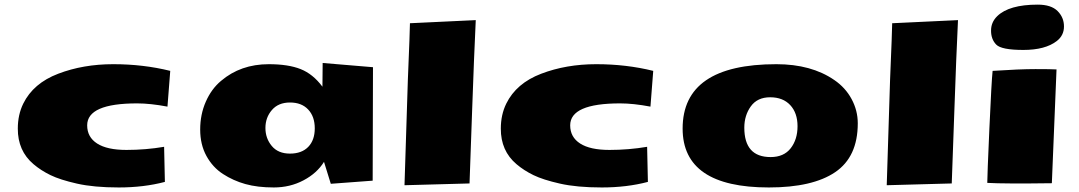

<svg xmlns="http://www.w3.org/2000/svg" viewBox="-20 -804 4734 842"><path d="M581.1 -350.6Q362.3 -350.6 362.3 -254.4Q362.3 -202.6 406 -174.6Q449.7 -146.5 534.4 -146.5Q619.1 -146.5 699.7 -160.2L703.1 -6.3Q610.4 18.1 501 18.1Q391.6 18.1 317.4 1.2Q243.2 -15.6 201.2 -36.1Q159.2 -56.6 127 -84Q57.6 -142.6 58.1 -240.2Q58.1 -300.8 82 -349.6Q126 -439 235.4 -480.7Q344.7 -522.5 476.6 -522.5Q608.4 -522.5 726.6 -493.2L714.4 -336.4Q639.6 -350.6 581.1 -350.6Z M949.2 -449.2Q1035.2 -522.5 1158.7 -522.5Q1244.1 -522.5 1298.3 -501Q1352.5 -479.5 1394 -423.8L1395 -527.8L1615.7 -509.3L1614.3 -11.7L1430.7 2L1400.9 -94.2Q1370.1 -44.4 1311 -13.2Q1252 18.1 1180.7 18.1Q1109.4 18.1 1056.2 3.2Q1002.9 -11.7 957.8 -41Q912.6 -70.3 885.3 -120.1Q857.9 -169.9 857.9 -236.1Q857.9 -302.2 882.6 -358.2Q907.2 -414.1 949.2 -449.2ZM1172.4 -321.5Q1144 -288.6 1144 -242.9Q1144 -197.3 1171.9 -163.8Q1199.7 -130.4 1251.5 -130.4Q1303.2 -130.4 1331.8 -159.9Q1360.4 -189.5 1360.4 -241.2Q1360.4 -293 1331.5 -323.7Q1302.7 -354.5 1251.7 -354.5Q1200.7 -354.5 1172.4 -321.5Z M1777.8 -702.1 2066.4 -715.8Q2058.6 -552.7 2050.5 -320.1Q2042.5 -87.4 2039.1 0.5L1753.9 8.3L1768.6 -453.1Q1777.8 -674.3 1777.8 -702.1Z M2699.2 -350.6Q2480.5 -350.6 2480.5 -254.4Q2480.5 -202.6 2524.2 -174.6Q2567.9 -146.5 2652.6 -146.5Q2737.3 -146.5 2817.9 -160.2L2821.3 -6.3Q2728.5 18.1 2619.1 18.1Q2509.8 18.1 2435.5 1.2Q2361.3 -15.6 2319.3 -36.1Q2277.3 -56.6 2245.1 -84Q2175.8 -142.6 2176.3 -240.2Q2176.3 -300.8 2200.2 -349.6Q2244.1 -439 2353.5 -480.7Q2462.9 -522.5 2594.7 -522.5Q2726.6 -522.5 2844.7 -493.2L2832.5 -336.4Q2757.8 -350.6 2699.2 -350.6Z M3244.1 -244.1Q3244.1 -115.2 3359.4 -115.2Q3417.5 -115.2 3447.5 -153.8Q3477.5 -192.4 3477.5 -250.5Q3477.5 -308.6 3445.6 -343Q3413.6 -377.4 3357.4 -377.4Q3301.3 -377.4 3272.7 -337.6Q3244.1 -297.9 3244.1 -244.1ZM2973.6 -240.2Q2973.6 -522.5 3384.8 -522.5Q3538.1 -522.5 3638.7 -453.1Q3687.5 -419.9 3714.6 -369.6Q3741.7 -319.3 3741.7 -263.2Q3741.7 -116.2 3642.8 -49.1Q3543.9 18.1 3351.6 18.1Q2973.6 18.1 2973.6 -240.2Z M3892.6 -702.1 4181.2 -715.8Q4173.3 -552.7 4165.3 -320.1Q4157.2 -87.4 4153.8 0.5L3868.7 8.3L3883.3 -453.1Q3892.6 -674.3 3892.6 -702.1Z M4592.8 -0.5Q4384.3 2.4 4309.6 -2Q4309.6 -31.2 4318.8 -239.3Q4328.1 -447.3 4333 -493.2Q4451.7 -501 4520.8 -501Q4589.8 -501 4613.3 -499.5ZM4530.8 -783.7Q4589.8 -783.7 4617.9 -755.6Q4646 -727.5 4646 -688Q4646 -648.4 4614.3 -624Q4564 -585 4467.8 -585Q4371.6 -585 4348.9 -608.4Q4326.2 -631.8 4326.2 -668.9Q4325.7 -706.1 4353 -732.9Q4404.8 -783.7 4530.8 -783.7Z"/></svg>

Font: Seymour One
Style: Book
Weight: 400
Designer: vernon adams
Foundry: vernon adams
Version: Version 1.000; ttfautohint (v0.93) -l 8 -r 50 -G 200 -x 0 -w